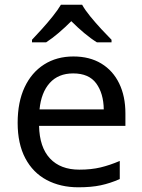

<svg xmlns="http://www.w3.org/2000/svg" viewBox="-20 -786 604 816"><path d="M292 -546Q361 -546 410.5 -516Q460 -486 486.5 -431.5Q513 -377 513 -304V-251H146Q148 -160 192.5 -112.5Q237 -65 317 -65Q368 -65 407.5 -74.5Q447 -84 489 -102V-25Q448 -7 408 1.5Q368 10 313 10Q237 10 178.5 -21Q120 -52 87.5 -113.5Q55 -175 55 -264Q55 -352 84.5 -415Q114 -478 167.5 -512Q221 -546 292 -546ZM291 -474Q228 -474 191.5 -433.5Q155 -393 148 -321H421Q420 -389 389 -431.5Q358 -474 291 -474ZM329 -766Q341 -744 363.5 -716.5Q386 -689 410.5 -662.5Q435 -636 454 -617V-606H392Q366 -622 338 -645.5Q310 -669 283 -696Q256 -669 229 -646Q202 -623 176 -606H116V-617Q135 -637 158.5 -663Q182 -689 204 -716.5Q226 -744 239 -766Z"/></svg>

Font: Noto Sans Tirhuta
Style: Regular
Weight: 400
Designer: Monotype Design Team
Foundry: Monotype Imaging Inc.
Version: Version 2.003; ttfautohint (v1.8.4.7-5d5b)